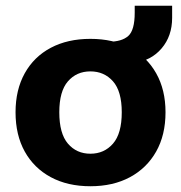

<svg xmlns="http://www.w3.org/2000/svg" viewBox="-20 -636 629 667"><path d="M294 11Q215 11 156.5 -20.5Q98 -52 66 -109.5Q34 -167 34 -246Q34 -324 66 -381.5Q98 -439 156.5 -470Q215 -501 294 -501Q373 -501 431.5 -470Q490 -439 522.5 -381.5Q555 -324 555 -246Q555 -167 522.5 -109.5Q490 -52 431.5 -20.5Q373 11 294 11ZM294 -102Q342 -102 372.5 -137Q403 -172 403 -246Q403 -319 372.5 -353.5Q342 -388 294 -388Q246 -388 216 -353.5Q186 -319 186 -246Q186 -172 216 -137Q246 -102 294 -102ZM446 -418 357 -473V-491Q403 -491 425.5 -511Q448 -531 448 -592V-616H578V-574Q578 -511 541.5 -468Q505 -425 446 -418Z"/></svg>

Font: Nunito Sans ExtraBold
Style: Regular
Weight: 800
Designer: Vernon Adams
Foundry: Vernon Adams
Version: Version 3.101; ttfautohint (v1.8.4.7-5d5b);gftools[0.9.27]